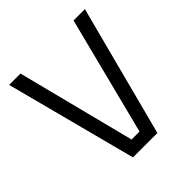

<svg xmlns="http://www.w3.org/2000/svg" viewBox="-188 -825 957 957"><g transform="rotate(-45 291.0 -346.0)"><path d="M478 -692H558L377 0H205L24 -692H104L263 -68H319Z"/></g></svg>

Font: TitilliumWeb-Regular
Style: Regular
Weight: 400
Version: Version 1.001;PS 57.000;hotconv 1.0.70;makeotf.lib2.5.55311